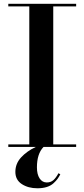

<svg xmlns="http://www.w3.org/2000/svg" viewBox="-20 -770 442 1006"><path d="M23.5 -13.5H133.5V-736.5H23.5V-750H379V-736.5H259V-13.5H379V0H208Q173.5 35.5 173.5 107Q173.5 143.5 187.5 164.8Q201.5 186 225 186Q246 186 259.8 173.8Q273.5 161.5 286.5 137.5L296 143.5Q288.5 157.5 281.5 167.2Q274.5 177 260.5 190Q246.5 203 225 209.8Q203.5 216.5 176 216.5Q128 216.5 94.2 194.5Q60.5 172.5 60.5 130.5Q60.5 87.5 90.5 54.8Q120.5 22 167.5 0H23.5Z"/></svg>

Font: Bodoni* 16pt Medium
Style: Regular
Weight: 500
Version: Version 2.3